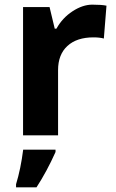

<svg xmlns="http://www.w3.org/2000/svg" viewBox="-20 -576 494 817"><path d="M433.1 -551.8 421.9 -412.1Q403.8 -417 377.9 -417Q306.6 -417 266.8 -380.4Q227.1 -343.8 227.1 -277.8V0H78.1V-545.9H190.9L212.9 -454.1H220.2Q245.6 -500 288.8 -528.1Q332 -556.2 372.6 -556.2Q413.1 -556.2 433.1 -551.8ZM216.3 61V70.8Q179.7 152.8 135.3 221.2H48.3V208Q68.4 142.1 78.6 61Z"/></svg>

Font: NotoSans-Bold
Style: Bold
Weight: 700
Designer: Monotype Design team
Foundry: Monotype Imaging Inc.
Version: Version 1.04